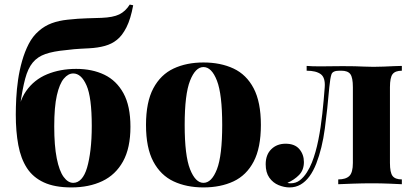

<svg xmlns="http://www.w3.org/2000/svg" viewBox="-20 -805 1803 839"><path d="M547 -785 562 -782Q551 -722 532.5 -685.5Q514 -649 491 -631Q469 -613 438.5 -604.5Q408 -596 370 -594Q356 -593 332 -592Q308 -591 268 -586Q213 -581 178.5 -569Q144 -557 123 -531.5Q102 -506 90 -461Q78 -416 68 -345L153 -342L56 -278Q59 -357 94 -407Q129 -457 186 -480.5Q243 -504 313 -504Q383 -504 436 -478.5Q489 -453 519.5 -397.5Q550 -342 550 -251Q550 -158 517.5 -99.5Q485 -41 427 -13.5Q369 14 292 14Q219 14 171.5 -8Q124 -30 97.5 -71Q71 -112 60 -171Q49 -230 49 -304Q49 -336 51 -375.5Q53 -415 59 -456.5Q65 -498 76.5 -538.5Q88 -579 105.5 -613Q123 -647 150 -670Q175 -692 206 -703.5Q237 -715 276 -719Q322 -724 359.5 -725Q397 -726 424 -727Q474 -729 501 -742Q528 -755 547 -785ZM300 -484Q278 -484 259 -461.5Q240 -439 228.5 -388.5Q217 -338 217 -253Q217 -168 228 -113Q239 -58 258 -32Q277 -6 300 -6Q320 -6 335.5 -23Q351 -40 360.5 -72.5Q370 -105 375.5 -151Q381 -197 381 -255Q381 -380 358 -432Q335 -484 300 -484Z M869 -532Q944 -532 1000.5 -505.5Q1057 -479 1088.5 -419Q1120 -359 1120 -259Q1120 -159 1088.5 -99Q1057 -39 1000.5 -12.5Q944 14 869 14Q795 14 738.5 -12.5Q682 -39 650 -99Q618 -159 618 -259Q618 -359 650 -419Q682 -479 738.5 -505.5Q795 -532 869 -532ZM869 -512Q834 -512 810.5 -452.5Q787 -393 787 -259Q787 -125 810.5 -65.5Q834 -6 869 -6Q905 -6 928 -65.5Q951 -125 951 -259Q951 -393 928 -452.5Q905 -512 869 -512Z M1736 -517V-496Q1707 -496 1695.5 -481Q1684 -466 1684 -424V-93Q1684 -51 1695.5 -36Q1707 -21 1736 -21V0Q1717 -1 1681 -2.5Q1645 -4 1605 -4Q1565 -4 1522.5 -2.5Q1480 -1 1458 0V-21Q1491 -21 1506.5 -36Q1522 -51 1522 -93V-424Q1522 -466 1511 -481Q1500 -496 1472 -496H1463Q1434 -496 1428.5 -480.5Q1423 -465 1419 -424Q1411 -330 1399.5 -243.5Q1388 -157 1362 -90Q1349 -57 1332 -34Q1315 -11 1293.5 1.5Q1272 14 1245 14Q1222 14 1197.5 4Q1173 -6 1157 -28.5Q1141 -51 1141 -87Q1141 -129 1165.5 -153Q1190 -177 1228 -177Q1268 -177 1288 -153.5Q1308 -130 1308 -97Q1308 -62 1287 -40.5Q1266 -19 1236 -6Q1238 -5 1242 -4.5Q1246 -4 1250 -4Q1273 -4 1290 -17Q1307 -30 1320.5 -51Q1334 -72 1343 -95Q1360 -138 1371 -193Q1382 -248 1388.5 -308.5Q1395 -369 1399 -424Q1402 -466 1381.5 -481Q1361 -496 1320 -496V-517Q1328 -516 1346 -515.5Q1364 -515 1381 -515Q1405 -515 1424.5 -515.5Q1444 -516 1477 -516Q1508 -516 1530 -515.5Q1552 -515 1571 -514Q1590 -513 1612 -513Q1633 -513 1657 -514Q1681 -515 1702.5 -516Q1724 -517 1736 -517Z"/></svg>

Font: Playfair Display ExtraBold
Style: Regular
Weight: 800
Designer: Claus Eggers Sørensen
Foundry: Claus Eggers Sørensen
Version: Version 1.203